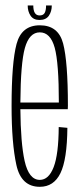

<svg xmlns="http://www.w3.org/2000/svg" viewBox="-20 -698 308 721"><path d="M129.5 3.5Q59.5 3.5 41.5 -78.5Q23.5 -160.5 23.5 -300Q23.5 -463 42.2 -533Q61 -603 129.5 -603Q199 -603 217 -534.8Q235 -466.5 235 -301Q235 -294.5 234.5 -288H56.5Q57.5 -161.5 72.5 -93.5Q88.5 -22.5 129.5 -22.5Q163 -22.5 181.5 -70.5Q200 -118.5 200.5 -221L233 -218Q232 -99 207 -47.8Q182 3.5 129.5 3.5ZM56.5 -313H201Q201 -461.5 185.5 -518.5Q169.5 -576.5 129.5 -576.5Q90 -576.5 73.5 -518Q57.5 -461.5 56.5 -313ZM128.5 -623Q105.5 -623 94.8 -639Q84 -655 84 -677.5H105Q105 -640 128.5 -640Q142.5 -640 147.8 -649.5Q153 -659 153 -677.5H174.5Q174.5 -655 163.5 -639Q152.5 -623 128.5 -623Z"/></svg>

Font: Anybody Condensed ExtraLight
Style: Regular
Weight: 200
Width: 3
Designer: Tyler Finck
Foundry: Etcetera Type Company
Version: Version 1.010; ttfautohint (v1.8.3) -l 8 -r 50 -G 200 -x 14 